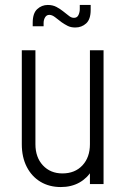

<svg xmlns="http://www.w3.org/2000/svg" viewBox="-20 -743 513 775"><path d="M225.5 12Q179 12 143.5 -9.2Q108 -30.5 88 -69.5Q68 -108.5 68 -161V-540H123V-161Q123 -108 153.2 -75.5Q183.5 -43 232 -43Q282.5 -43 312.8 -75.5Q343 -108 343 -161V-540H398V0H343V-68L352 -57Q332.5 -24 300.2 -6Q268 12 225.5 12ZM284 -632Q266 -632 253.2 -638.5Q240.5 -645 229 -653Q214 -664.5 202 -673.8Q190 -683 179 -683Q168 -683 162 -673Q156 -663 156 -650V-637H112V-651Q112 -689.5 130.2 -706.2Q148.5 -723 173 -723Q193 -723 208.2 -714.8Q223.5 -706.5 234 -698Q247 -688.5 257.2 -679.8Q267.5 -671 278.5 -671Q291.5 -671 296.8 -682.5Q302 -694 302 -706V-723H346V-703Q346 -665 327.8 -648.5Q309.5 -632 284 -632Z"/></svg>

Font: Mohave Light Light
Style: Regular
Weight: 300
Version: Version 2.003